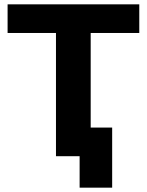

<svg xmlns="http://www.w3.org/2000/svg" viewBox="-20 -720 677 885"><path d="M622 -568V-700H15V-568H238V0H347V145H497V-132H398V-568Z"/></svg>

Font: Talent SemiBold
Style: Bold
Weight: 700
Designer: Mike Powis
Version: Version 1.001;hotconv 1.0.109;makeotfexe 2.5.65596